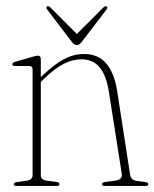

<svg xmlns="http://www.w3.org/2000/svg" viewBox="-20 -613 509 633"><path d="M114.5 -418.5V-359L119 -363Q160 -402 191.8 -418.5Q223.5 -435 256.5 -435Q304 -435 330.5 -403.5Q357 -372 366 -314.5L408.5 -40Q410 -30 414.5 -24Q419 -18 431.5 -16.5L460.5 -12.5Q469 -11.5 469 -5.5Q469 0 460.5 0H325.5Q316.5 0 316.5 -5.5Q316.5 -11.5 326 -13L360.5 -17.5Q384.5 -21 381.5 -40L339 -310Q330.5 -364 308.8 -390.8Q287 -417.5 247.5 -417.5Q219 -417.5 189.5 -402.2Q160 -387 125.5 -353.5L114.5 -343V-36.5Q114.5 -20 133.5 -17.5L167 -13Q176 -12 176 -5.5Q176 0 167.5 0H33.5Q25.5 0 25.5 -5.5Q25.5 -11 34 -12.5L68.5 -17.5Q87.5 -20 87.5 -36V-383Q87.5 -395.5 76 -395.5H29Q20.5 -395.5 20.5 -401.5Q20.5 -406 29 -409L90 -426.5Q100 -429.5 105 -429.5Q114.5 -429.5 114.5 -418.5ZM250 -475.5Q242 -464.5 234 -464.5Q224 -464.5 216.5 -475.5L135.5 -581.5Q130.5 -587.5 135 -591.5Q139.5 -595 146.5 -588L233.5 -501L320.5 -588Q327.5 -594.5 332 -591.5Q336 -588 331 -581.5Z"/></svg>

Font: Fraunces 144pt S050 Thin
Style: Regular
Weight: 100
Version: Version 1.000; ttfautohint (v1.8.3)